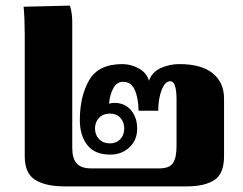

<svg xmlns="http://www.w3.org/2000/svg" viewBox="-20 -663 865 683"><path d="M68 -107V-540Q68 -596 64 -639L229 -643Q237 -616 237 -584V-137Q237 -100 252.5 -82Q268 -64 304 -64H546Q583 -64 595.5 -83Q608 -102 608 -144V-308Q608 -374 586 -374Q567 -374 555 -343Q543 -312 543 -269H473Q472 -316 459 -344Q446 -372 418 -372Q395 -372 382.5 -348Q370 -324 368 -294Q376 -297 387 -297Q424 -297 446 -271Q468 -245 468 -205Q468 -165 440.5 -139Q413 -113 372 -113Q317 -113 290.5 -147Q264 -181 264 -236Q264 -320 297 -377.5Q330 -435 415 -435Q445 -435 473 -420Q501 -405 510 -376Q521 -407 552 -421Q583 -435 618 -435Q696 -435 736.5 -402.5Q777 -370 777 -312V-107Q777 -45 742.5 -22.5Q708 0 644 0H209Q143 0 105.5 -23Q68 -46 68 -107ZM422 -206Q422 -229 408 -244Q394 -259 371 -259Q347 -259 332.5 -244Q318 -229 318 -206Q318 -183 332.5 -168Q347 -153 371 -153Q394 -153 408 -168Q422 -183 422 -206Z"/></svg>

Font: Taviraj Bold
Style: Regular
Weight: 700
Designer: Katatrad Team
Foundry: CadsonDemak
Version: Version 1.030